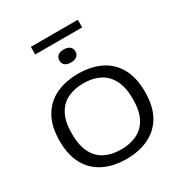

<svg xmlns="http://www.w3.org/2000/svg" viewBox="-205 -1040 1125 1193"><g transform="rotate(-30 358.0 -443.5)"><path d="M357.5 7.5Q265.5 7.5 196.8 -26Q128 -59.5 89.8 -127Q51.5 -194.5 51.5 -297Q51.5 -399.5 90 -467.5Q128.5 -535.5 197.5 -569Q266.5 -602.5 357.5 -602.5Q450 -602.5 519 -569Q588 -535.5 626 -467.5Q664 -399.5 664 -297Q664 -195 625.8 -127.2Q587.5 -59.5 518.2 -26Q449 7.5 357.5 7.5ZM357.5 -60.5Q423.5 -60.5 472.8 -84.8Q522 -109 549.2 -161Q576.5 -213 576.5 -295.5Q576.5 -380 549 -432.8Q521.5 -485.5 472.5 -510Q423.5 -534.5 357.5 -534.5Q292 -534.5 243 -510.2Q194 -486 167 -434Q140 -382 140 -299.5Q140 -215 166.8 -162.2Q193.5 -109.5 242.5 -85Q291.5 -60.5 357.5 -60.5ZM357.5 -684.5Q329 -684.5 314.5 -697.2Q300 -710 300 -730.5Q300 -752 314.5 -764.8Q329 -777.5 357.5 -777.5Q386 -777.5 400.5 -764.8Q415 -752 415 -730.5Q415 -710 400.5 -697.2Q386 -684.5 357.5 -684.5ZM189 -839V-893.5H526V-839Z"/></g></svg>

Font: Encode Sans SC Expanded
Style: Regular
Weight: 400
Width: 7
Designer: Multiple Designers
Foundry: Impallari Type
Version: Version 3.002